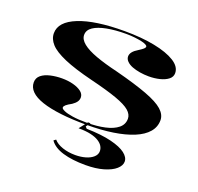

<svg xmlns="http://www.w3.org/2000/svg" viewBox="-127 -653 1040 1006"><g transform="rotate(20 393.5 -150.0)"><path d="M382 15Q301 15 238 7.5Q175 0 132 -14.5Q89 -29 67.5 -50.5Q46 -72 46 -100Q46 -125 65 -140.5Q84 -156 115 -163Q146 -170 179 -170Q213 -170 241.5 -162.5Q270 -155 287.5 -141.5Q305 -128 305 -109Q305 -96 297.5 -85Q290 -74 274 -63Q252 -51 243 -43Q234 -35 234 -28Q234 -21 250.5 -13.5Q267 -6 299 -1Q331 4 378 4Q436 4 480.5 -6Q525 -16 550 -36.5Q575 -57 575 -89Q575 -113 552 -133Q529 -153 474.5 -172.5Q420 -192 326 -215Q225 -240 166 -265.5Q107 -291 82 -318.5Q57 -346 57 -378Q57 -442 148 -478.5Q239 -515 402 -515Q497 -515 570 -500.5Q643 -486 684.5 -460Q726 -434 726 -398Q726 -377 708 -363Q690 -349 661.5 -342Q633 -335 601 -335Q576 -335 551.5 -339Q527 -343 507.5 -350.5Q488 -358 476 -370Q464 -382 464 -397Q464 -423 503 -446Q522 -458 529 -464.5Q536 -471 536 -477Q536 -482 526.5 -487Q517 -492 500.5 -495.5Q484 -499 462 -501.5Q440 -504 415 -504Q354 -504 307.5 -495Q261 -486 235 -468.5Q209 -451 209 -424Q209 -399 235.5 -377.5Q262 -356 312.5 -337.5Q363 -319 435 -302Q547 -273 613.5 -248Q680 -223 709 -197Q738 -171 738 -140Q738 -102 713 -73Q688 -44 641 -24.5Q594 -5 528.5 5Q463 15 382 15ZM448 215Q374 215 322 199.5Q270 184 247 151L259 142Q276 162 308.5 173Q341 184 380 184Q411 184 437 176.5Q463 169 479 154.5Q495 140 495 121Q495 107 487.5 94Q480 81 463 70Q446 59 418 52.5Q390 46 349 46L385 0H399L381 24L390 34Q474 36 528.5 49.5Q583 63 609.5 83.5Q636 104 636 128Q636 150 613.5 170Q591 190 548.5 202.5Q506 215 448 215Z"/></g></svg>

Font: Kalnia SemiExpanded Medium
Style: Regular
Weight: 500
Width: 6
Designer: Frida Medrano
Foundry: Frida Medrano
Version: Version 1.105